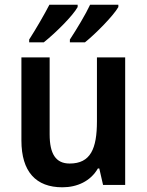

<svg xmlns="http://www.w3.org/2000/svg" viewBox="-20 -852 626 816"><path d="M483 -822V-832H363C345 -793 306 -728 277 -684V-672H341C386 -708 462 -785 483 -822ZM310 -822V-832H190C170 -793 133 -729 104 -684V-672H166C215 -711 289 -784 310 -822ZM512 -608H392V-337C392 -220 365 -157 276 -157C217 -157 191 -198 191 -281V-608H71V-255C71 -122 133 -56 245 -56C308 -56 365 -82 396 -136H402L418 -66H512Z"/></svg>

Font: Noto Sans Malayalam UI SemiCondensed SemiBold
Style: Regular
Weight: 600
Width: 4
Designer: Jelle Bosma - Monotype Design Team
Foundry: Monotype Imaging Inc.
Version: Version 2.104